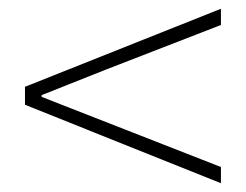

<svg xmlns="http://www.w3.org/2000/svg" viewBox="-20 -584 561 438"><path d="M37 -386 484 -564V-527L221 -425L75 -367V-363L484 -203V-166L37 -345Z"/></svg>

Font: Kinto Sans Thin
Style: Regular
Weight: 100
Designer: Authors: Ryoko NISHIZUKA  (kana & ideographs); Paul D. Hunt (Latin, Greek & Cyrillic); Wenlong ZHANG  (bopomofo); Sandol
Foundry: Adobe Systems Incorporated, ookami Inc.
Version: Version 0.001